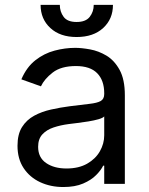

<svg xmlns="http://www.w3.org/2000/svg" viewBox="-20 -747 604 780"><path d="M237.2 12.8Q185.4 12.8 143.1 -6.9Q100.9 -26.6 76 -64.1Q51.1 -101.6 51.1 -154.8Q51.1 -201.7 69.6 -231Q88.1 -260.3 119 -277Q149.9 -293.7 187.3 -302Q224.8 -310.4 262.8 -315.3Q312.5 -321.7 343.6 -325.1Q374.6 -328.5 389 -336.6Q403.4 -344.8 403.4 -365.1V-367.9Q403.4 -420.5 374.8 -449.6Q346.2 -478.7 288.4 -478.7Q228.3 -478.7 194.2 -452.4Q160.2 -426.1 146.3 -396.3L66.8 -424.7Q88.1 -474.4 123.8 -502.3Q159.4 -530.2 201.9 -541.4Q244.3 -552.6 285.5 -552.6Q311.8 -552.6 346.1 -546.3Q380.3 -540.1 412.5 -521Q444.6 -501.8 465.9 -463.1Q487.2 -424.4 487.2 -359.4V0H403.4V-73.9H399.1Q390.6 -56.1 370.7 -35.9Q350.9 -15.6 317.8 -1.4Q284.8 12.8 237.2 12.8ZM250 -62.5Q299.7 -62.5 334 -82Q368.3 -101.6 385.8 -132.5Q403.4 -163.4 403.4 -197.4V-274.1Q398.1 -267.8 380.1 -262.6Q362.2 -257.5 339 -253.7Q315.7 -250 293.9 -247.3Q272 -244.7 258.5 -242.9Q225.9 -238.6 197.6 -229.2Q169.4 -219.8 152.2 -201.2Q134.9 -182.5 134.9 -150.6Q134.9 -106.9 167.4 -84.7Q199.9 -62.5 250 -62.5ZM360.8 -727.3H438.9Q438.9 -669.7 399.1 -633.2Q359.4 -596.6 291.2 -596.6Q224.1 -596.6 184.5 -633.2Q144.9 -669.7 144.9 -727.3H223Q223 -699.6 238.5 -678.6Q253.9 -657.7 291.2 -657.7Q328.5 -657.7 344.6 -678.6Q360.8 -699.6 360.8 -727.3Z"/></svg>

Font: InterMG
Style: Regular
Weight: 400
Designer: Rasmus Andersson
Foundry: rsms
Version: Version 3.019;December 26, 2023;FontCreator 15.0.0.2955 64-b